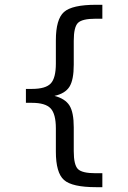

<svg xmlns="http://www.w3.org/2000/svg" viewBox="-20 -651 540 807"><path d="M410.2 77.1V135.7H383.8Q283.2 135.7 249 105.5Q214.8 75.2 214.8 -13.7V-111.3Q214.8 -171.9 192.9 -195.3Q170.9 -218.8 114.3 -218.8H88.9V-277.3H114.3Q171.9 -277.3 193.4 -300.3Q214.8 -323.2 214.8 -383.8V-481.4Q214.8 -570.3 249 -600.6Q283.2 -630.9 383.8 -630.9H410.2V-572.3H381.8Q325.2 -572.3 307.6 -554.7Q290 -537.1 290 -479.5V-378.9Q290 -315.4 272 -286.6Q253.9 -257.8 209 -248Q253.9 -236.3 272 -207.5Q290 -178.7 290 -116.2V-15.6Q290 42 307.6 59.6Q325.2 77.1 381.8 77.1Z"/></svg>

Font: BabelStone Pseudographica Colour
Style: Regular
Weight: 400
Designer: Andrew West
Foundry: BabelStone
Version: Version 16.0.0